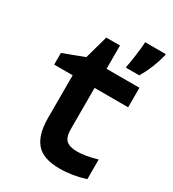

<svg xmlns="http://www.w3.org/2000/svg" viewBox="-186 -861 873 971"><g transform="rotate(30 250.0 -375.0)"><path d="M430 -600Q471 -669 492 -752V-760H372Q371 -733 364 -681Q357 -629 352 -608V-600ZM465 -14V-129Q399 -109 349 -109Q306 -109 286 -127Q266 -145 266 -192V-432H462V-546H270V-682H190L152 -546L30 -500V-432H138V-182Q138 -86 178.5 -38Q219 10 316 10Q390 10 465 -14Z"/></g></svg>

Font: Noto Sans Mono UI Condensed
Style: Bold
Weight: 700
Width: 3
Designer: Monotype Design team
Foundry: Monotype Imaging Inc.
Version: 1.000